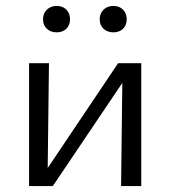

<svg xmlns="http://www.w3.org/2000/svg" viewBox="-20 -627 573 647"><path d="M388 0 393 -414H456V0ZM78 0V-414H145L140 0ZM120 0V-30L378 -414H416V-383L158 0ZM171 -518Q151 -518 138 -530Q125 -542 125 -562Q125 -582 138 -594.5Q151 -607 171 -607Q191 -607 203.5 -594.5Q216 -582 216 -562Q216 -542 203.5 -530Q191 -518 171 -518ZM362 -518Q342 -518 329 -530Q316 -542 316 -562Q316 -582 329 -594.5Q342 -607 362 -607Q382 -607 394.5 -594.5Q407 -582 407 -562Q407 -542 394.5 -530Q382 -518 362 -518Z"/></svg>

Font: Ysabeau Office
Style: Regular
Weight: 400
Designer: Christian Thalmann (Catharsis Fonts)
Version: Version 2.001;gftools[0.9.30]; featfreeze: tnum,lnum,ss02